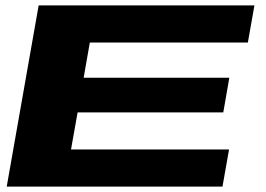

<svg xmlns="http://www.w3.org/2000/svg" viewBox="-20 -695 992 715"><path d="M5 0 124 -675H927.5L903 -536.5H314.5L291.5 -405.5H834L811.5 -276.5H269L244.5 -138.5H833L808.5 0Z"/></svg>

Font: Anybody UltraExpanded Regular
Style: Bold Italic
Weight: 700
Width: 9
Italic angle: -10°
Designer: Tyler Finck
Foundry: Etcetera Type Company
Version: Version 1.010; ttfautohint (v1.8.3) -l 8 -r 50 -G 200 -x 14 